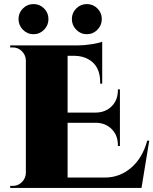

<svg xmlns="http://www.w3.org/2000/svg" viewBox="-20 -923 753 943"><path d="M196.5 -777Q175 -755 144.5 -755Q114 -755 92.5 -777Q71 -799 71 -829.5Q71 -860 92.5 -881.5Q114 -903 144.5 -903Q175 -903 196.5 -881.5Q218 -860 218 -829.5Q218 -799 196.5 -777ZM458.5 -777Q437 -755 406.5 -755Q376 -755 354.5 -777Q333 -799 333 -829.5Q333 -860 354.5 -881.5Q376 -903 406.5 -903Q437 -903 458.5 -881.5Q480 -860 480 -829.5Q480 -799 458.5 -777ZM43 -10Q69 -10 87.5 -28.5Q106 -47 107 -73V-627Q106 -653 87.5 -671.5Q69 -690 43 -690H30V-700H363Q394 -700 430.5 -706Q467 -712 482 -718V-512H472V-520Q472 -600 414 -632Q386 -648 347 -649H312V-370H451Q499 -371 529 -401.5Q559 -432 559 -480V-484H569V-206H559V-211Q559 -258 529 -288.5Q499 -319 452 -320H312V-51H495Q568 -51 624 -99Q680 -147 703 -232H713L675 0H30V-10Z"/></svg>

Font: Cinzel Decorative Black
Style: Regular
Weight: 900
Designer: Natanael Gama
Version: Version 1.002;PS 001.002;hotconv 1.0.56;makeotf.lib2.0.21325